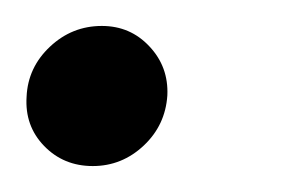

<svg xmlns="http://www.w3.org/2000/svg" viewBox="-41 -120 224 148"><path d="M30.5 8Q8 8 -7 -7.5Q-22 -23 -20.5 -45.5Q-19.5 -68 -2.5 -84Q14.5 -100 37.5 -100Q59.5 -100 74.2 -84.2Q89 -68.5 88 -46.5Q86.5 -23.5 69.8 -7.8Q53 8 30.5 8Z"/></svg>

Font: Anybody
Style: Italic
Weight: 400
Italic angle: -10°
Designer: Tyler Finck
Foundry: Etcetera Type Company
Version: Version 1.010; ttfautohint (v1.8.3) -l 8 -r 50 -G 200 -x 14 